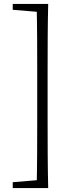

<svg xmlns="http://www.w3.org/2000/svg" viewBox="-20 -789 372 980"><path d="M226 -769Q224 -686 223.5 -600Q223 -514 223 -428V-170Q223 -85 223.5 0.5Q224 86 226 171H167Q169 88 169.5 2Q170 -84 170 -170V-428Q170 -513 169.5 -598.5Q169 -684 167 -769ZM197 -769V-728H178L45 -739V-769ZM197 130V171H45V141L178 130Z"/></svg>

Font: Noto Serif KR ExtraLight
Style: Regular
Weight: 200
Designer: Ryoko NISHIZUKA 西塚涼子 (kana & ideographs); Frank Grießhammer (Latin, Greek & Cyrillic); Wenlong ZHANG 张文龙 (bopomofo); San
Foundry: Adobe
Version: Version 2.002-H1;hotconv 1.1.0;makeotfexe 2.6.0